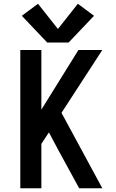

<svg xmlns="http://www.w3.org/2000/svg" viewBox="-20 -1001 616 1021"><path d="M88 0H200V-236L240 -297L295 -194L401 0H524L307 -401L524 -735H397L200 -418V-735H88ZM345 -775 480 -917 394 -981 288 -847 182 -981 96 -917 231 -775Z"/></svg>

Font: Iosevka Sparkle Semibold
Style: Regular
Weight: 600
Designer: Belleve Invis
Foundry: Belleve Invis
Version: Version 4.5.0; ttfautohint (v1.8.3)